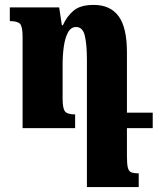

<svg xmlns="http://www.w3.org/2000/svg" viewBox="-20 -522 646 782"><path d="M497 114Q497 145 500.5 160Q504 175 514 179.5Q524 184 545 184V240H334V-277Q334 -341 325.5 -376.5Q317 -412 290 -412Q269 -412 257 -390Q245 -368 240 -333Q235 -298 235 -258V-121Q235 -80 245 -68Q255 -56 286 -56V0H72V-372Q72 -413 62 -424.5Q52 -436 20 -436V-492H221L232 -419H236Q252 -455 279.5 -478.5Q307 -502 362 -502Q429 -502 463 -456Q497 -410 497 -309V-63H602V0H497Z"/></svg>

Font: Noto Serif Armenian ExtraCondensed Black
Style: Regular
Weight: 900
Width: 2
Designer: Monotype Design Team
Foundry: Monotype Imaging Inc.
Version: Version 2.008; ttfautohint (v1.8.4.7-5d5b)